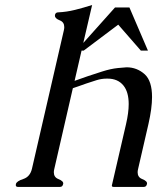

<svg xmlns="http://www.w3.org/2000/svg" viewBox="-20 -734 629 754"><path d="M193.4 -71.3Q191.4 -63.5 191.4 -57.6Q191.4 -38.1 208.5 -31.2Q231 -22.5 228 -11.2Q225.6 0 215.8 0H50.3Q42 0 42 -7.3Q42 -9.3 42.5 -11.2Q44.9 -22.5 71.8 -31.2Q98.1 -40 105.5 -71.3L230.5 -613.8Q232.4 -621.6 232.4 -627.4Q232.4 -647 215.3 -653.8Q195.3 -661.6 195.8 -672.4Q195.8 -673.8 195.8 -675.3Q198.2 -685.5 208.5 -685.5Q241.7 -687 274.9 -695.3Q308.1 -703.6 341.8 -714.4L307.1 -565.4L431.6 -704.6H488.3L561 -535.2H533.2L444.3 -637.2L308.6 -535.2H300.3L272.9 -416.5Q302.2 -426.8 324.2 -434.6Q346.7 -442.4 380.9 -453.1Q414.6 -463.9 442.9 -466.8Q470.7 -469.7 477.1 -469.7Q518.1 -469.7 548.8 -441.9Q577.1 -415.5 577.1 -353Q577.1 -309.1 563 -247.1L522.5 -71.3Q520.5 -63.5 520.5 -57.6Q520.5 -38.1 537.6 -31.2Q560.1 -22.5 557.1 -11.2Q554.7 0 544.9 0H426.3Q418 0 419.4 -6.3L475.1 -247.1Q485.4 -292 485.4 -325.2Q485.4 -372.1 465.3 -397.5Q443.4 -425.3 402.3 -425.3Q400.9 -425.3 399.4 -425.3Q378.4 -425.3 358.4 -418.9Q337.4 -412.1 319.3 -406.2Q301.3 -400.4 289.1 -395.5Q276.4 -391.1 266.1 -387.7Z"/></svg>

Font: Caudex
Style: Italic
Weight: 400
Italic angle: -13°
Version: Version 1.04